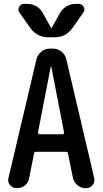

<svg xmlns="http://www.w3.org/2000/svg" viewBox="-20 -985 540 1005"><path d="M377 -964.8H391.6Q409.2 -964.8 418 -948.7Q426.8 -932.6 416 -918.9L357.4 -835.9Q324.2 -790 266.6 -790H231.4Q175.8 -790 140.6 -835.9L82 -918.9Q72.3 -932.6 80.1 -948.7Q87.9 -964.8 106.4 -964.8H121.1Q148.4 -964.8 170.9 -951.7Q193.4 -938.5 205.1 -915L248 -837.9H249H250L293 -915Q305.7 -938.5 328.1 -951.7Q350.6 -964.8 377 -964.8ZM246.1 -638.7 178.7 -291Q178.7 -288.1 180.7 -285.2Q182.6 -282.2 185.5 -282.2H307.6Q310.5 -282.2 313.5 -285.2Q316.4 -288.1 315.4 -291L248 -638.7Q248 -639.6 247.1 -639.6Q246.1 -639.6 246.1 -638.7ZM67.4 0Q45.9 0 32.2 -16.6Q18.6 -33.2 24.4 -53.7L170.9 -674.8Q176.8 -699.2 196.8 -714.8Q216.8 -730.5 241.2 -730.5H256.8Q282.2 -730.5 301.8 -714.8Q321.3 -699.2 327.1 -674.8L472.7 -54.7Q478.5 -33.2 465.3 -16.6Q452.1 0 429.7 0H427.7Q403.3 0 384.8 -16.1Q366.2 -32.2 361.3 -55.7L335.9 -181.6Q335 -189.5 326.2 -190.4H168Q160.2 -190.4 158.2 -181.6L132.8 -53.7Q128.9 -29.3 110.8 -14.6Q92.8 0 67.4 0Z"/></svg>

Font: Rounded Mgen+ 2m medium
Style: Regular
Weight: 500
Designer: [Source Han Sans]
Ryoko NISHIZUKA  (kana & ideographs); Paul D. Hunt (Latin, Greek & Cyrillic); Wenlong ZHANG  (bopomofo
Version: Version 1.059.20150602